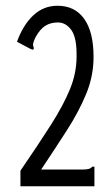

<svg xmlns="http://www.w3.org/2000/svg" viewBox="-20 -647 390 667"><path d="M51 -54Q114 -146 157 -213.5Q200 -281 223 -337Q246 -393 246 -451Q247 -516 228 -542.5Q209 -569 181 -569Q156 -569 137.5 -557.5Q119 -546 103 -517Q96 -502 95 -495Q94 -488 98 -480L95 -474L86 -477L39 -502Q60 -560 95.5 -593.5Q131 -627 180 -627Q240 -627 272.5 -581.5Q305 -536 305 -449Q305 -383 279.5 -321Q254 -259 212.5 -194.5Q171 -130 123 -58H264Q280 -58 287.5 -60Q295 -62 301 -68H308V0H51Z"/></svg>

Font: Inconsolata ExtraCondensed
Style: Regular
Weight: 400
Width: 2
Monospace: yes
Designer: Raph Levien, Cyreal, Brenton Simpson
Foundry: Raph Levien, Cyreal, Google
Version: Version 3.000; ttfautohint (v1.8.2.53-6de2)